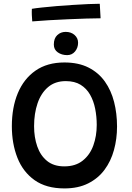

<svg xmlns="http://www.w3.org/2000/svg" viewBox="-20 -1000 717 1045"><path d="M330.5 25.5Q231.5 25.5 168.2 -19.5Q105 -64.5 74.8 -141.2Q44.5 -218 44.5 -313Q44.5 -415 77 -493Q109.5 -571 173.2 -615.5Q237 -660 330.5 -660Q407.5 -660 462 -632.2Q516.5 -604.5 550.8 -556.2Q585 -508 601 -445Q617 -382 617 -311.5Q617 -244 600.2 -183.2Q583.5 -122.5 548.8 -75.8Q514 -29 459.8 -1.8Q405.5 25.5 330.5 25.5ZM330 -94.5Q391 -94.5 430.2 -125.8Q469.5 -157 488 -208.5Q506.5 -260 506.5 -320Q506.5 -365.5 498 -408.2Q489.5 -451 470.2 -484.8Q451 -518.5 418.8 -538.5Q386.5 -558.5 338 -558.5Q280 -558.5 241.8 -526Q203.5 -493.5 184.5 -438Q165.5 -382.5 165.5 -313Q165.5 -252.5 182.8 -203Q200 -153.5 236.2 -124Q272.5 -94.5 330 -94.5ZM337.5 -826.5Q367 -826.5 386 -809.5Q405 -792.5 405 -767.5Q405 -740 388.5 -720Q372 -700 345.5 -700Q316 -700 294.5 -715Q273 -730 273 -757.5Q273 -791.5 291.8 -809Q310.5 -826.5 337.5 -826.5ZM527.5 -900.5Q496.5 -900.5 450.2 -899Q404 -897.5 351.2 -895.2Q298.5 -893 247.2 -890Q196 -887 155.5 -883.5Q154 -900.5 153.2 -918.5Q152.5 -936.5 153.5 -952Q173 -955.5 208.5 -959.2Q244 -963 288 -966.8Q332 -970.5 377 -973.2Q422 -976 460.5 -977.8Q499 -979.5 523 -979.5Z"/></svg>

Font: Grandstander Thin Medium
Style: Regular
Weight: 500
Version: Version 1.200